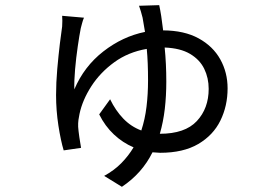

<svg xmlns="http://www.w3.org/2000/svg" viewBox="-20 -635 1040 739"><path d="M592.8 -615.2Q596.7 -597.7 600.6 -572.8Q604.5 -547.9 607.9 -518.1Q689.5 -517.6 744.6 -487.3Q799.8 -457 827.9 -406.5Q856 -356 856 -294.9Q856 -227.5 828.4 -171.1Q800.8 -114.7 743.2 -80.8Q685.5 -46.9 596.2 -46.9L566.9 -48.8Q526.9 32.2 449.2 84L380.9 42Q419.4 21 447 -7.1Q474.6 -35.2 494.1 -67.9Q452.6 -85.4 418.5 -117.4Q384.3 -149.4 361.8 -194.8L403.8 -252.9Q424.8 -209.5 454.6 -178.5Q484.4 -147.5 523.9 -132.8Q538.1 -175.8 543.9 -224.1Q549.8 -272.5 549.8 -325.2Q549.8 -360.4 548.6 -390.6Q547.4 -420.9 544.9 -446.8Q473.6 -434.6 419.7 -395.3Q365.7 -356 331.5 -303Q297.4 -250 286.1 -196.8Q283.7 -186.5 282 -173.8Q280.3 -161.1 280.8 -147Q281.7 -132.8 285.4 -106.9Q289.1 -81.1 292 -65.9L225.1 -56.2Q213.9 -93.3 204.8 -151.6Q195.8 -210 195.8 -269Q195.8 -316.9 200.4 -369.6Q205.1 -422.4 210.4 -466.6Q215.8 -510.7 219.2 -533.2Q220.7 -556.6 219.2 -574.2L303.2 -566.9Q299.3 -558.1 296.4 -547.1Q293.5 -536.1 291 -526.9Q285.6 -500 279.3 -456.5Q272.9 -413.1 269 -368.2Q265.1 -323.2 266.1 -291Q303.7 -379.4 377.7 -437Q451.7 -494.6 538.1 -512.2L528.8 -566.9Q525.9 -579.1 522.2 -591.1Q518.6 -603 515.1 -612.8ZM613.8 -452.1Q620.1 -389.2 620.1 -320.8Q620.1 -266.1 614.3 -215.8Q608.4 -165.5 595.2 -120.1Q691.9 -120.1 737.5 -168.9Q783.2 -217.8 783.2 -293Q783.2 -335 766.1 -370.1Q749 -405.3 711.7 -427.5Q674.3 -449.7 613.8 -452.1Z"/></svg>

Font: Source Han Sans CN
Style: Regular
Weight: 400
Designer: Ryoko NISHIZUKA  (kana, bopomofo & ideographs); Paul D. Hunt (Latin, Greek & Cyrillic); Sandoll Communications , Soo-you
Foundry: Adobe
Version: Version 2.004;hotconv 1.0.118;makeotfexe 2.5.65603